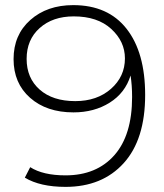

<svg xmlns="http://www.w3.org/2000/svg" viewBox="-20 -725 642 750"><path d="M266 -705Q402 -705 474.5 -612.5Q547 -520 547 -354Q547 -180 463 -87.5Q379 5 236 5Q137 5 77 -31L98 -72Q148 -40 236 -40Q357 -40 426.5 -118.5Q496 -197 496 -346Q496 -392 490 -430Q469 -362 408.5 -324Q348 -286 267 -286Q162 -286 97.5 -343Q33 -400 33 -494Q33 -589 98.5 -647Q164 -705 266 -705ZM274 -330Q359 -330 413.5 -378Q468 -426 468 -497Q468 -563 414.5 -612Q361 -661 268 -661Q186 -661 135 -615.5Q84 -570 84 -495Q84 -420 135 -375Q186 -330 274 -330Z"/></svg>

Font: mBank Light
Style: Regular
Weight: 300
Designer: Julieta Ulanovsky
Foundry: Julieta Ulanovsky
Version: Version 7.200;PS 007.200;hotconv 1.0.88;makeotf.lib2.5.64775